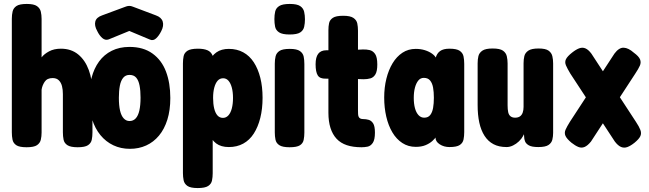

<svg xmlns="http://www.w3.org/2000/svg" viewBox="-20 -738 3291 974"><path d="M115 9Q78 9 62.5 -1.5Q47 -12 43.5 -29.5Q40 -47 40 -67V-643Q40 -663 44 -680Q48 -697 63.5 -707.5Q79 -718 116 -718Q152 -718 167.5 -707Q183 -696 187 -679Q191 -662 191 -642V-447Q204 -464 229 -477.5Q254 -491 289 -491Q341 -491 376.5 -462Q412 -433 430.5 -382.5Q449 -332 449 -268V-66Q449 -46 445.5 -29Q442 -12 426.5 -1.5Q411 9 374 9Q338 9 322 -1.5Q306 -12 302.5 -29.5Q299 -47 299 -67V-261Q299 -283 294.5 -301Q290 -319 278.5 -330.5Q267 -342 247 -342Q219 -342 206.5 -323Q194 -304 191 -283V-66Q191 -46 187 -29Q183 -12 167.5 -1.5Q152 9 115 9Z M639 17Q593 17 555 -1Q517 -19 489.5 -52.5Q462 -86 447 -133.5Q432 -181 432 -240Q432 -296 444.5 -343.5Q457 -391 482.5 -426Q508 -461 547 -480.5Q586 -500 637 -500Q707 -500 753.5 -466.5Q800 -433 822 -375Q844 -317 844 -241Q844 -179 829 -131Q814 -83 786.5 -50Q759 -17 721.5 0Q684 17 639 17ZM637 -124Q656 -124 668.5 -137.5Q681 -151 687 -177.5Q693 -204 693 -243Q693 -278 688 -304Q683 -330 671 -344Q659 -358 637 -358Q617 -358 605 -343.5Q593 -329 588 -303Q583 -277 583 -242Q583 -203 589 -177Q595 -151 607.5 -137.5Q620 -124 637 -124ZM636 -708Q643 -708 648.5 -706Q654 -704 657 -703L771 -660Q799 -650 805.5 -628.5Q812 -607 798 -580Q786 -556 771.5 -543Q757 -530 741 -537L636 -581L531 -538Q514 -532 499 -545Q484 -558 473 -581Q458 -608 463.5 -629Q469 -650 498 -660L614 -703Q616 -704 622.5 -706Q629 -708 636 -708Z M1141 8Q1101 8 1076.5 -10.5Q1052 -29 1039.5 -62.5Q1027 -96 1022 -141.5Q1017 -187 1017 -241Q1017 -297 1022 -343Q1027 -389 1040 -422Q1053 -455 1078 -472.5Q1103 -490 1141 -490Q1182 -490 1214 -472.5Q1246 -455 1267.5 -422Q1289 -389 1300.5 -343.5Q1312 -298 1312 -242Q1312 -186 1300.5 -140Q1289 -94 1267.5 -60.5Q1246 -27 1214 -9.5Q1182 8 1141 8ZM983 216Q946 216 930.5 205Q915 194 911.5 176.5Q908 159 908 140V-416Q908 -436 911.5 -453Q915 -470 931 -480.5Q947 -491 984 -491Q1014 -491 1032.5 -483Q1051 -475 1059 -455V141Q1059 160 1055.5 177.5Q1052 195 1036 205.5Q1020 216 983 216ZM1111 -140Q1127 -140 1138.5 -152.5Q1150 -165 1156 -188Q1162 -211 1162 -241Q1162 -271 1156 -293.5Q1150 -316 1139 -328.5Q1128 -341 1112 -341Q1095 -341 1084 -328.5Q1073 -316 1067 -293.5Q1061 -271 1061 -241Q1061 -211 1066.5 -188Q1072 -165 1083 -152.5Q1094 -140 1111 -140Z M1449 9Q1413 9 1397 -1.5Q1381 -12 1377.5 -29.5Q1374 -47 1374 -66V-415Q1374 -435 1378 -452Q1382 -469 1397.5 -479.5Q1413 -490 1450 -490Q1486 -490 1501.5 -479Q1517 -468 1520.5 -451Q1524 -434 1524 -413V-65Q1524 -46 1520.5 -28.5Q1517 -11 1501.5 -1Q1486 9 1449 9ZM1449 -563Q1412 -563 1395.5 -574Q1379 -585 1375.5 -603Q1372 -621 1372 -641Q1372 -662 1376 -679.5Q1380 -697 1396.5 -707.5Q1413 -718 1450 -718Q1487 -718 1503 -707Q1519 -696 1523 -678Q1527 -660 1527 -640Q1527 -620 1523 -602Q1519 -584 1503 -573.5Q1487 -563 1449 -563Z M1814 9Q1771 9 1739.5 -1.5Q1708 -12 1687.5 -34Q1667 -56 1656.5 -89Q1646 -122 1646 -166V-585Q1646 -605 1649.5 -621Q1653 -637 1668.5 -647.5Q1684 -658 1721 -658Q1757 -658 1773 -647Q1789 -636 1792.5 -619Q1796 -602 1796 -582V-180Q1796 -168 1796.5 -159.5Q1797 -151 1799.5 -145.5Q1802 -140 1807.5 -137Q1813 -134 1822 -134Q1837 -134 1850.5 -130Q1864 -126 1873 -112Q1882 -98 1882 -65Q1882 -29 1871 -13Q1860 3 1844.5 6Q1829 9 1814 9ZM1636 -483H1735L1819 -487Q1838 -488 1855 -484Q1872 -480 1883 -464Q1894 -448 1894 -411Q1894 -377 1884.5 -361Q1875 -345 1859.5 -340.5Q1844 -336 1824 -336L1735 -339H1633Q1603 -338 1592 -355.5Q1581 -373 1581 -412Q1581 -448 1594.5 -465.5Q1608 -483 1636 -483Z M2260 8Q2232 8 2210.5 -6Q2189 -20 2189 -41L2193 -46Q2187 -35 2173 -22.5Q2159 -10 2138.5 -1.5Q2118 7 2089 7Q2051 7 2021 -12.5Q1991 -32 1970.5 -66.5Q1950 -101 1939.5 -146.5Q1929 -192 1929 -243Q1929 -294 1940 -338.5Q1951 -383 1971.5 -417Q1992 -451 2021.5 -470.5Q2051 -490 2089 -490Q2114 -490 2135 -483.5Q2156 -477 2171.5 -466Q2187 -455 2193 -442L2190 -444Q2196 -467 2212.5 -479Q2229 -491 2260 -491Q2297 -491 2312.5 -480Q2328 -469 2331.5 -451.5Q2335 -434 2335 -414V-68Q2335 -48 2331.5 -30.5Q2328 -13 2312.5 -2.5Q2297 8 2260 8ZM2132 -141Q2152 -141 2162.5 -154.5Q2173 -168 2177 -190.5Q2181 -213 2181 -242Q2181 -271 2177 -293.5Q2173 -316 2162 -329.5Q2151 -343 2130 -343Q2113 -343 2102 -329.5Q2091 -316 2085 -293.5Q2079 -271 2079 -241Q2079 -212 2085 -189.5Q2091 -167 2103 -154Q2115 -141 2132 -141Z M2550 8Q2511 8 2483.5 -6.5Q2456 -21 2438 -49Q2420 -77 2411.5 -116Q2403 -155 2403 -205V-417Q2403 -437 2407 -453.5Q2411 -470 2427 -481Q2443 -492 2479 -492Q2516 -492 2531.5 -481Q2547 -470 2551 -452.5Q2555 -435 2555 -416V-204Q2555 -183 2558 -169Q2561 -155 2570 -148Q2579 -141 2593 -141Q2608 -141 2617.5 -147.5Q2627 -154 2631.5 -166.5Q2636 -179 2636 -196V-417Q2636 -437 2640 -453.5Q2644 -470 2660 -481Q2676 -492 2712 -492Q2748 -492 2763 -481Q2778 -470 2782 -453Q2786 -436 2786 -416V-64Q2786 -46 2782 -29.5Q2778 -13 2762.5 -2.5Q2747 8 2711 8Q2678 8 2663 -0.5Q2648 -9 2643.5 -21Q2639 -33 2639 -43.5Q2639 -54 2637 -58L2639 -74Q2641 -62 2633.5 -48Q2626 -34 2612.5 -21Q2599 -8 2582.5 0Q2566 8 2550 8Z M3195 -471Q3221 -452 3227 -436.5Q3233 -421 3226 -405Q3219 -389 3203 -365L2978 -20Q2961 1 2945.5 7.5Q2930 14 2914 7.5Q2898 1 2879 -14Q2855 -34 2848.5 -49Q2842 -64 2849 -80Q2856 -96 2871 -120L3097 -466Q3120 -497 3144 -496Q3168 -495 3195 -471ZM2882 -471Q2902 -487 2918.5 -493Q2935 -499 2950 -492.5Q2965 -486 2980 -466L3206 -120Q3222 -96 3228.5 -79Q3235 -62 3228.5 -47.5Q3222 -33 3199 -14Q3179 2 3162.5 8Q3146 14 3130.5 7.5Q3115 1 3099 -20L2873 -365Q2858 -390 2851 -406.5Q2844 -423 2851 -437.5Q2858 -452 2882 -471Z"/></svg>

Font: Fredoka Condensed SemiBold
Style: Regular
Weight: 600
Width: 3
Designer: Ben Nathan
Foundry: Milena B. Brandão, Ben Nathan
Version: Version 2.001